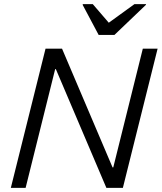

<svg xmlns="http://www.w3.org/2000/svg" viewBox="-20 -911 784 931"><path d="M575.8 0H495.8L250.8 -575.8H247.5L104.2 0H32.5L200.8 -675H280.8L525.8 -99.2H529.2L672.5 -675H744.2ZM458.3 -741.7 380.8 -887.5 381.7 -890.8H430L507.5 -800.8L631.7 -890.8H688.3L687.5 -887.5L535 -741.7Z"/></svg>

Font: Funnel Sans Light
Style: Italic
Weight: 300
Italic angle: -14.036°
Designer: NORD ID, Kristian Moeller
Foundry: Dicotype
Version: Version 1.000